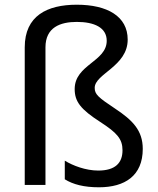

<svg xmlns="http://www.w3.org/2000/svg" viewBox="-20 -785 671 815"><path d="M522 -617C522 -716 435 -765 306 -765C180 -765 85 -718 85 -584V0H173V-584C173 -669 236 -692 306 -692C380 -692 433 -668 433 -612C433 -523 297 -511 297 -407C297 -354 322 -321 406 -267C477 -221 500 -195 500 -147C500 -94 470 -61 397 -61C344 -61 289 -82 255 -103V-24C290 -2 337 10 400 10C510 10 586 -39 586 -153C586 -232 542 -275 470 -323C396 -372 382 -385 382 -412C382 -472 522 -503 522 -617Z"/></svg>

Font: Noto Sans Arabic UI
Style: Regular
Weight: 400
Designer: Monotype Design Team, Nadine Chahine and Nizar Qandah
Foundry: Monotype Imaging Inc.
Version: Version 2.010